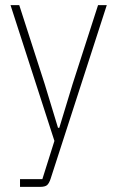

<svg xmlns="http://www.w3.org/2000/svg" viewBox="-20 -528 458 748"><path d="M362 -508H396L177 169Q171 187 163 193.5Q155 200 136 200H58V170H145L192 21L21 -508H55L154 -201L206 -30H211L263 -201Z"/></svg>

Font: IBM Plex Sans Condensed ExtraLight
Style: Regular
Weight: 200
Width: 3
Designer: Mike Abbink, Paul van der Laan, Pieter van Rosmalen
Foundry: Bold Monday
Version: Version 1.3